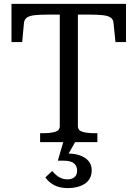

<svg xmlns="http://www.w3.org/2000/svg" viewBox="-20 -730 706 986"><path d="M287 -82V-655H228Q185 -655 158 -652Q131 -649 118 -639.5Q105 -630 103 -612L94 -514H39V-710H627V-514H573L563 -612Q562 -630 548.5 -639.5Q535 -649 508 -652Q481 -655 438 -655H380V-82Q380 -60 404 -53Q428 -46 464 -46H480V0H186V-46H202Q239 -46 263 -53Q287 -60 287 -82ZM368 -4 327 68 318 59Q356 57 386 66.5Q416 76 433.5 95.5Q451 115 451 144Q451 168 441.5 185.5Q432 203 415 214Q398 225 376 230.5Q354 236 329 236Q287 236 258.5 221Q230 206 213 181L248 148Q257 159 268.5 169Q280 179 294.5 185Q309 191 326 191Q350 191 363 179.5Q376 168 376 146Q376 123 360 109Q344 95 303 95H277L306 -4Z"/></svg>

Font: Roboto Serif 28pt
Style: Regular
Weight: 400
Designer: Greg Gazdowicz
Foundry: Commercial Type
Version: Version 1.008